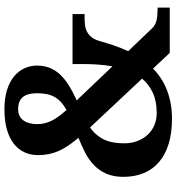

<svg xmlns="http://www.w3.org/2000/svg" viewBox="14 -778 774 841"><g transform="rotate(-90 400.5 -357.0)"><path d="M589.8 0 521 -73.2Q502.4 -54.7 479.7 -39.6Q457 -24.4 429.7 -13.4Q402.3 -2.4 370.4 3.7Q338.4 9.8 300.8 9.8Q239.3 9.8 191.9 -4.6Q144.5 -19 112.3 -46.4Q80.1 -73.7 63.5 -113.3Q46.9 -152.8 46.9 -203.1Q46.9 -247.1 60.8 -278.1Q74.7 -309.1 98.1 -331.8Q121.6 -354.5 152.6 -370.4Q183.6 -386.2 217.8 -399.9Q198.2 -423.3 183.8 -444.6Q169.4 -465.8 160.2 -486.8Q150.9 -507.8 146.5 -529.8Q142.1 -551.8 142.1 -577.1Q142.1 -610.4 154.8 -637.2Q167.5 -664.1 192.6 -683.6Q217.8 -703.1 255.4 -713.6Q293 -724.1 342.8 -724.1Q391.1 -724.1 427 -712.9Q462.9 -701.7 486.6 -682.1Q510.3 -662.6 522.2 -636.7Q534.2 -610.8 534.2 -582Q534.2 -551.8 524.9 -527.3Q515.6 -502.9 496.8 -482.2Q478 -461.4 449.5 -443.4Q420.9 -425.3 381.8 -407.2Q384.3 -403.3 389.2 -399.9L530.8 -251Q537.1 -285.6 539.1 -319.6Q541 -353.5 541 -381.8V-425.8H759.8V-373H744.1Q727.5 -373 711.7 -371.1Q695.8 -369.1 682.1 -362.1Q668.5 -355 658 -341.6Q647.5 -328.1 641.1 -305.2Q633.3 -277.3 622.8 -245.8Q612.3 -214.4 597.2 -182.1L696.8 -78.1Q710.9 -63 731.4 -58.1Q752 -53.2 778.8 -53.2H788.1V0ZM193.8 -198.2Q193.8 -168.5 203.4 -142.8Q212.9 -117.2 230 -98.1Q247.1 -79.1 271.7 -68.1Q296.4 -57.1 326.2 -57.1Q379.4 -57.1 416 -74.5Q452.6 -91.8 477.1 -121.1L263.2 -349.1Q242.2 -334 228.8 -317.1Q215.3 -300.3 207.5 -281.5Q199.7 -262.7 196.8 -241.9Q193.8 -221.2 193.8 -198.2ZM413.1 -581.1Q413.1 -598.6 409.9 -613.8Q406.7 -628.9 398.9 -640.1Q391.1 -651.4 377.4 -657.7Q363.8 -664.1 342.8 -664.1Q326.2 -664.1 313.7 -657.7Q301.3 -651.4 293.5 -640.1Q285.6 -628.9 281.7 -613.5Q277.8 -598.1 277.8 -580.1Q277.8 -563 281.7 -547.4Q285.6 -531.7 293.2 -516.4Q300.8 -501 312.5 -485.4Q324.2 -469.7 339.8 -452.1Q360.8 -463.9 375 -477.1Q389.2 -490.2 397.5 -505.6Q405.8 -521 409.4 -539.6Q413.1 -558.1 413.1 -581.1Z"/></g></svg>

Font: Droid Serif
Style: Bold
Weight: 700
Designer: Monotype Design team
Foundry: Monotype Imaging Inc.
Version: Version 1.03